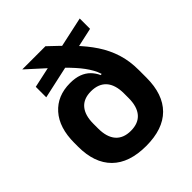

<svg xmlns="http://www.w3.org/2000/svg" viewBox="-188 -780 913 913"><g transform="rotate(-45 268.5 -324.0)"><path d="M269 13.5Q155.5 13.5 96.5 -45Q37.5 -103.5 37.5 -213.5V-238.5Q37.5 -341 88 -397.8Q138.5 -454.5 224 -454.5Q259.5 -454.5 284.8 -445Q310 -435.5 327 -418.2Q344 -401 354.5 -378L390.5 -382.5L371 -239Q371 -267.5 364.2 -289.5Q357.5 -311.5 344.5 -326.2Q331.5 -341 312 -348.8Q292.5 -356.5 267 -356.5Q217 -356.5 191.5 -326.2Q166 -296 166 -239V-207Q166 -149.5 192.2 -119.2Q218.5 -89 268.5 -89Q319 -89 345 -119.2Q371 -149.5 371 -207Q371 -222.5 371 -239.2Q371 -256 371 -276.5Q370.5 -296.5 369.8 -311.2Q369 -326 368.5 -345Q364.5 -381.5 345.8 -415.5Q327 -449.5 294.2 -486Q261.5 -522.5 215.2 -565Q169 -607.5 110 -660.5V-661H265.5Q320.5 -610 364 -565Q407.5 -520 437.5 -474.5Q467.5 -429 483.5 -378.5Q499.5 -328 499.5 -266.5V-215.5Q499.5 -104 441 -45.2Q382.5 13.5 269 13.5ZM96.5 -486.5V-557L474 -639V-569.5Z"/></g></svg>

Font: Anek Latin SemiBold
Style: Regular
Weight: 600
Designer: Yesha Goshar
Foundry: Ek Type
Version: Version 1.003